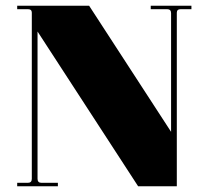

<svg xmlns="http://www.w3.org/2000/svg" viewBox="-20 -650 722 670"><path d="M40 0V-12H77Q91 -12 91 -26V-606Q91 -618 77 -618H40V-630H291L577 -190V-604Q577 -618 563 -618H506V-630H648V-618H611Q597 -618 597 -606V0H462L111 -540V-26Q111 -12 125 -12H182V0Z"/></svg>

Font: Arapey Black-Display
Style: Regular
Weight: 900
Designer: Eduardo Rodriguez Tunni
Foundry: Eduardo Rodriguez Tunni
Version: Version 4.000